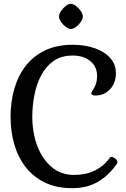

<svg xmlns="http://www.w3.org/2000/svg" viewBox="-20 -965 657 999"><path d="M355 14Q274 14 214 -15Q154 -44 114 -95Q74 -146 54.5 -213.5Q35 -281 35 -358Q35 -435 54.5 -503Q74 -571 114 -622.5Q154 -674 215 -703Q276 -732 358 -732Q424 -732 475 -713.5Q526 -695 554.5 -662Q583 -629 583 -585Q583 -533 552.5 -500.5Q522 -468 476 -468Q455 -468 455 -480Q455 -485 462.5 -495.5Q470 -506 477.5 -524.5Q485 -543 485 -571Q485 -618 450 -647Q415 -676 358 -676Q299 -676 259 -648Q219 -620 194.5 -573.5Q170 -527 159 -470.5Q148 -414 148 -358Q148 -275 174 -206Q200 -137 248.5 -96Q297 -55 364 -55Q430 -55 477 -79.5Q524 -104 552 -145Q555 -149 559 -149Q568 -149 579.5 -140Q591 -131 591 -121Q591 -118 588 -113Q549 -55 492 -20.5Q435 14 355 14ZM348 -814Q337 -814 322.5 -825Q308 -836 297.5 -851Q287 -866 287 -879Q287 -892 297.5 -907.5Q308 -923 322 -934Q336 -945 348 -945Q361 -945 375.5 -934Q390 -923 400.5 -907.5Q411 -892 411 -879Q411 -866 400.5 -851Q390 -836 375.5 -825Q361 -814 348 -814Z"/></svg>

Font: Gabriela
Style: Regular
Weight: 400
Designer: Eduardo Rodriguez Tunni
Foundry: Eduardo Rodriguez Tunni
Version: Version 2.001;gftools[0.9.26]